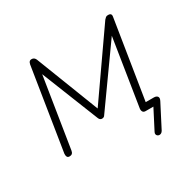

<svg xmlns="http://www.w3.org/2000/svg" viewBox="-139 -640 934 922"><g transform="rotate(-30 328.0 -178.5)"><path d="M578 -6 513 120Q509 127 503.5 130Q498 133 492.5 132.5Q487 132 483 128.5Q479 125 478 119.5Q477 114 481 107L545 -17V0H493Q483 0 478.5 -6.5Q474 -13 475 -24L540 -436H563L312 -84Q308 -77 303.5 -75Q299 -73 294 -73Q289 -73 284.5 -76Q280 -79 277 -87L138 -436H157L90 -14Q87 6 69 6Q59 6 55.5 -0.5Q52 -7 53 -18L125 -472Q126 -477 128 -481Q130 -485 133.5 -487.5Q137 -490 143 -490Q149 -490 153 -488Q157 -486 160 -482.5Q163 -479 165 -474L300 -126L545 -477Q550 -483 554.5 -486.5Q559 -490 568 -490Q577 -490 581.5 -485.5Q586 -481 584 -470L512 -18L510 -37H560Q574 -37 580 -29Q586 -21 578 -6Z"/></g></svg>

Font: Nunito Variable Extra Light
Style: Italic
Weight: 200
Italic angle: -9°
Designer: Vernon Adams
Foundry: Vernon Adams
Version: Version 3.602